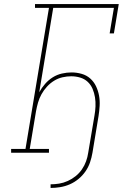

<svg xmlns="http://www.w3.org/2000/svg" viewBox="-20 -755 640 949"><path d="M230 174V156Q251 156 272.5 152.5Q294 149 315 139.5Q336 130 354 115.5Q372 101 385 82Q398 63 405.5 42Q413 21 416 0L447 -184Q451 -206 452 -229Q453 -252 449.5 -274Q446 -296 437.5 -316Q429 -336 413.5 -350.5Q398 -365 376.5 -371.5Q355 -378 332 -378Q311 -378 289 -373Q267 -368 247.5 -356Q228 -344 212 -326.5Q196 -309 185 -289Q174 -269 168 -248Q162 -227 158 -205L127 -19H222V0H35V-19H106L222 -716H153V-735H567L543 -590H522L543 -716H243L174 -299Q186 -321 203 -340.5Q220 -360 241 -373Q262 -386 286 -391.5Q310 -397 334 -397Q359 -397 383.5 -390Q408 -383 426 -367Q444 -351 454.5 -329Q465 -307 469.5 -282.5Q474 -258 472.5 -232Q471 -206 467 -181L437 0Q433 24 425 47.5Q417 71 402.5 92Q388 113 368 129.5Q348 146 325 156Q302 166 277.5 170Q253 174 230 174Z"/></svg>

Font: Iosevka Slab ThExObl
Style: Regular
Weight: 100
Width: 7
Italic angle: -9°
Monospace: yes
Designer: Belleve Invis
Foundry: Belleve Invis
Version: Version 11.1.1; ttfautohint (v1.8.3)